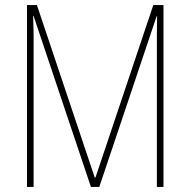

<svg xmlns="http://www.w3.org/2000/svg" viewBox="-20 -734 748 754"><path d="M337 0H370L595 -670H597C596 -618 596 -595 596 -583V0H622V-714H582L355 -37H352L125 -714H86V0H112V-584C112 -599 112 -619 110 -671H112Z"/></svg>

Font: Noto Sans Lao Condensed Thin
Style: Regular
Weight: 100
Width: 3
Designer: Monotype Design Team
Foundry: Monotype Imaging Inc.
Version: Version 2.003